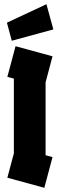

<svg xmlns="http://www.w3.org/2000/svg" viewBox="-20 -894 285 914"><path d="M191 0 15 -48 46 -164V-520L15 -528L54 -674L230 -626L197 -502V-155L230 -146ZM234 -754 36 -700 13 -786 201 -874Z"/></svg>

Font: Blaka Ink
Style: Regular
Weight: 400
Designer: Mohamed Gaber
Foundry: Kief Type Foundry
Version: Version 1.003; ttfautohint (v1.8.4.7-5d5b)